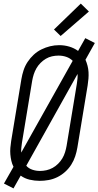

<svg xmlns="http://www.w3.org/2000/svg" viewBox="-20 -997 547 1067"><path d="M55 50 2 23 55 -70Q47 -86 43 -103.5Q39 -121 37.5 -139Q36 -157 37.5 -175.5Q39 -194 42 -213L99 -558Q103 -582 111 -606.5Q119 -631 133.5 -653Q148 -675 167.5 -693Q187 -711 210.5 -722.5Q234 -734 258.5 -740Q283 -746 309 -746Q338 -746 365 -738Q392 -730 414 -714L454 -785L507 -758L455 -665Q462 -649 466.5 -631.5Q471 -614 472 -596Q473 -578 471.5 -559.5Q470 -541 467 -522L410 -177Q406 -153 398 -128.5Q390 -104 376 -82Q362 -60 342 -42Q322 -24 298.5 -12.5Q275 -1 250 3.5Q225 8 201 8Q172 8 144.5 1.5Q117 -5 95 -21ZM98 -149 384 -659Q369 -674 348.5 -681Q328 -688 305 -688Q287 -688 269 -684Q251 -680 235 -670.5Q219 -661 205.5 -647.5Q192 -634 182.5 -617.5Q173 -601 167.5 -583.5Q162 -566 159 -549L102 -204Q100 -190 98.5 -176Q97 -162 98 -149ZM202 -47Q220 -47 238 -51Q256 -55 272.5 -64Q289 -73 303 -87Q317 -101 326.5 -117Q336 -133 341.5 -151Q347 -169 350 -186L407 -531Q409 -545 410.5 -559Q412 -573 411 -586L126 -76Q139 -61 159.5 -54Q180 -47 202 -47ZM317 -797 280 -833 429 -977 474 -933Z"/></svg>

Font: Iosevka Slab Light
Style: Italic
Weight: 300
Italic angle: -9°
Monospace: yes
Designer: Belleve Invis
Foundry: Belleve Invis
Version: Version 11.1.1; ttfautohint (v1.8.3)